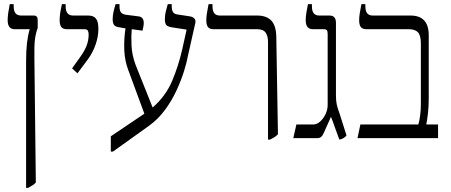

<svg xmlns="http://www.w3.org/2000/svg" viewBox="-20 -667 2177 927"><path d="M106 240V-372Q106 -424 110.5 -461Q115 -498 123 -524V-526H51Q17 -526 17 -569Q17 -585 19.5 -603Q22 -621 27 -647H46V-636Q46 -592 82 -592H143Q162 -592 162 -571V-532Q153 -508 149 -478.5Q145 -449 146 -390L153 214Q146 222 136.5 228Q127 234 116 240Z M354 -313 328 -337 366 -390Q389 -422 398.5 -447.5Q408 -473 408 -500Q408 -511 404.5 -518.5Q401 -526 387 -526H303Q284 -526 276 -536.5Q268 -547 268 -570Q268 -585 270.5 -603Q273 -621 279 -647H297V-636Q297 -592 333 -592H406Q432 -592 443.5 -577Q455 -562 455 -528Q455 -491 442 -453Q429 -415 406 -383Z M515 65V-9L677 -118L600 -327Q582 -373 580 -426.5Q578 -480 586 -530L557 -535Q539 -537 531.5 -545.5Q524 -554 524 -574Q524 -590 527.5 -607Q531 -624 538 -647H557V-637Q557 -617 563.5 -608Q570 -599 586 -596L649 -588Q674 -585 674 -556Q674 -548 672.5 -540Q671 -532 668 -519L616 -526Q613 -494 615 -447.5Q617 -401 635 -353L717 -148Q780 -203 810.5 -275Q841 -347 859 -425L881 -524L810 -535Q791 -538 783.5 -545.5Q776 -553 776 -575Q776 -592 780 -609.5Q784 -627 790 -647H809V-639Q809 -619 815 -609Q821 -599 838 -597L897 -588Q910 -586 918 -578Q926 -570 923 -556L887 -396Q882 -367 868.5 -323.5Q855 -280 832.5 -231Q810 -182 777 -137Q744 -92 700 -60L525 65Z M1274 7V-465Q1274 -493 1262.5 -509.5Q1251 -526 1221 -526H1011Q992 -526 984 -536.5Q976 -547 976 -570Q976 -584 979 -603Q982 -622 987 -647H1006V-636Q1006 -592 1041 -592H1222Q1266 -592 1289.5 -568Q1313 -544 1314 -489L1322 -19Q1315 -11 1305.5 -5Q1296 1 1284 7Z M1618 6Q1606 -25 1596.5 -53Q1587 -81 1578 -103L1545 -29Q1539 -14 1531.5 -7Q1524 0 1511 0H1396L1411 -66H1493Q1510 -66 1526 -80.5Q1542 -95 1552 -116.5Q1562 -138 1562 -160V-502Q1562 -515 1558.5 -520.5Q1555 -526 1543 -526H1491Q1456 -526 1456 -569Q1456 -588 1459.5 -607.5Q1463 -627 1467 -647H1486V-636Q1486 -592 1521 -592H1571Q1602 -592 1602 -557V-206Q1602 -180 1606 -162Q1610 -144 1620 -117L1653 -13Q1649 -7 1639.5 -1Q1630 5 1623 6Z M1706 0 1720 -66H2000Q2005 -84 2008.5 -109.5Q2012 -135 2012 -167V-456Q2012 -496 1998 -511Q1984 -526 1954 -526H1749Q1730 -526 1722 -536.5Q1714 -547 1714 -571Q1714 -584 1717 -603.5Q1720 -623 1725 -647H1744V-636Q1744 -592 1779 -592H1962Q2050 -592 2050 -497V-191Q2050 -152 2046 -118Q2042 -84 2038 -66H2095V0Z"/></svg>

Font: Noto Serif Hebrew SemiCondensed Light
Style: Regular
Weight: 300
Width: 4
Designer: Monotype Design Team
Foundry: Monotype Imaging Inc.
Version: Version 2.004; ttfautohint (v1.8.4.7-5d5b)